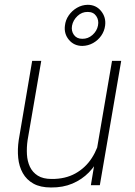

<svg xmlns="http://www.w3.org/2000/svg" viewBox="-20 -787 572 816"><path d="M386.7 -123 456.1 -528.3H495.1L404.3 0H366.2ZM408.2 -211.9 433.6 -212.4Q425.3 -165.5 406.2 -125Q387.2 -84.5 357.7 -54.2Q328.1 -23.9 287.8 -6.8Q247.6 10.3 196.8 9.8Q151.4 9.8 122.1 -6.6Q92.8 -22.9 76.9 -51.3Q61 -79.6 57.4 -115.7Q53.7 -151.9 59.6 -191.9L116.7 -528.3H155.3L97.2 -190.9Q92.8 -159.7 94.5 -130.6Q96.2 -101.6 107.2 -78.1Q118.2 -54.7 140.6 -40.5Q163.1 -26.4 199.2 -26.4Q257.3 -25.9 300.3 -49.8Q343.3 -73.7 370.4 -115.7Q397.5 -157.7 408.2 -211.9ZM255.9 -677.7Q258.3 -701.7 272.2 -721.7Q286.1 -741.7 307.1 -753.9Q328.1 -766.1 352.5 -766.6Q388.2 -766.6 409.7 -740Q431.2 -713.4 426.8 -678.7Q423.8 -654.8 410.2 -635.3Q396.5 -615.7 375.5 -604Q354.5 -592.3 330.1 -591.8Q294.9 -591.8 273.2 -617.4Q251.5 -643.1 255.9 -677.7ZM286.1 -677.7Q282.2 -655.3 294.2 -638.7Q306.2 -622.1 329.6 -622.1Q354 -621.6 373 -638.4Q392.1 -655.3 396.5 -678.7Q400.9 -701.7 388.9 -719Q377 -736.3 353 -736.3Q328.1 -736.8 309.3 -719Q290.5 -701.2 286.1 -677.7Z"/></svg>

Font: Roboto ExtraLight
Style: Italic
Weight: 250
Designer: Christian Robertson
Foundry: Google
Version: Version 3.009; 2024